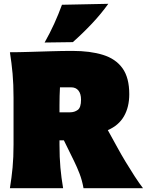

<svg xmlns="http://www.w3.org/2000/svg" viewBox="-20 -987 770 1007"><path d="M32 0Q41 -55.5 46 -108.2Q51 -161 51 -229V-474Q51 -545.5 46 -600.5Q41 -655.5 32 -713Q77.5 -713 133.5 -714.8Q189.5 -716.5 248.2 -718.2Q307 -720 360 -720Q453.5 -720 520.2 -699.2Q587 -678.5 622.5 -629Q658 -579.5 658 -493Q658 -425.5 630.2 -377.2Q602.5 -329 545.5 -304.5L597 -211Q615.5 -177 639 -138Q662.5 -99 686.2 -62.5Q710 -26 730 0H418Q410.5 -42 397.2 -76.2Q384 -110.5 369 -141L315 -251H292V-229Q292 -161 296.8 -108.2Q301.5 -55.5 311 0ZM353 -529H294.5Q292 -485.5 292 -434V-398H348Q370.5 -398 387.8 -410.5Q405 -423 405 -464Q405 -495 391.5 -512Q378 -529 353 -529ZM214 -764Q242 -813.5 264.5 -863Q287 -912.5 305 -962L548 -967Q510.5 -914.5 463 -864Q415.5 -813.5 362 -766Z"/></svg>

Font: Commissioner Flair Black
Style: Regular
Weight: 900
Designer: Kostas Bartsokas
Foundry: Kostas Bartsokas
Version: Version 1.000; ttfautohint (v1.8.3)